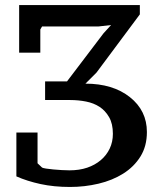

<svg xmlns="http://www.w3.org/2000/svg" viewBox="-20 -725 650 762"><path d="M319 -393Q428 -393 495.5 -339.5Q563 -286 563 -201Q563 -145 537.5 -104Q512 -63 469 -36Q426 -9 371 4Q316 17 258 17Q194 17 141 5.5Q88 -6 45 -25V-199H129V-77L147 -60Q150 -58 162.5 -56Q175 -54 191.5 -52.5Q208 -51 225 -50Q242 -49 256 -49Q295 -49 326 -59.5Q357 -70 380 -89.5Q403 -109 415.5 -135.5Q428 -162 428 -194Q428 -234 413 -260Q398 -286 375 -301Q352 -316 321.5 -322Q291 -328 259 -328H159V-402H246L391 -593L424 -629V-626L371 -620H147L140 -608V-516H56V-705H535V-668L363 -437Z"/></svg>

Font: PT Serif Caption
Style: Semibold
Weight: 600
Designer: A.Korolkova, O.Umpeleva, V.Yefimov
Foundry: ParaType Ltd
Version: Version 1.00;May 2, 2020;FontCreator 12.0.0.2544 64-bit